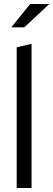

<svg xmlns="http://www.w3.org/2000/svg" viewBox="-20 -935 265 955"><path d="M63 0V-700L137 -717V0ZM36 -799 130 -915H225L101 -799Z"/></svg>

Font: Red Hat Display
Style: Regular
Weight: 300
Designer: Pentagram, MCKL
Foundry: Pentagram, MCKL
Version: Version 1.023